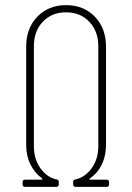

<svg xmlns="http://www.w3.org/2000/svg" viewBox="-20 -728 513 748"><path d="M68 -10V-18Q68 -28 78 -28H142Q144 -28 145 -29.5Q146 -31 144 -33Q115 -54 98.5 -87.5Q82 -121 82 -164V-546Q82 -618 125.5 -663Q169 -708 237 -708Q306 -708 349.5 -663Q393 -618 393 -546V-164Q393 -121 376.5 -87Q360 -53 330 -33Q328 -31 328.5 -29.5Q329 -28 332 -28H395Q405 -28 405 -18V-10Q405 0 395 0H275Q265 0 265 -10V-19Q265 -28 274 -29Q311 -37 337 -72.5Q363 -108 363 -159V-548Q363 -606 328 -643Q293 -680 237 -680Q182 -680 147 -643.5Q112 -607 112 -548V-159Q112 -108 137.5 -72.5Q163 -37 200 -29Q209 -28 209 -19V-10Q209 0 199 0H78Q68 0 68 -10Z"/></svg>

Font: Barlow Condensed Thin
Style: Regular
Weight: 250
Width: 3
Designer: Jeremy Tribby
Foundry: Tribby Type
Version: Version 1.408